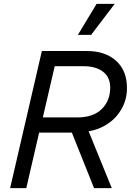

<svg xmlns="http://www.w3.org/2000/svg" viewBox="-20 -966 672 986"><path d="M476 -946H569L448 -787H380ZM437 -292H435L554 0H463L349 -285H181L115 0H32L195 -704H426Q521 -704 576.5 -653.5Q632 -603 632 -514Q632 -456 605.5 -408.5Q579 -361 534.5 -331Q490 -301 437 -292ZM261 -626 200 -363H377Q459 -363 502.5 -406Q546 -449 546 -516Q546 -569 509.5 -597.5Q473 -626 409 -626Z"/></svg>

Font: CBA Beacon Sans
Style: Italic
Weight: 400
Italic angle: -13°
Designer: Wei Huang
Foundry: Wei Huang
Version: Version 1.002